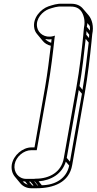

<svg xmlns="http://www.w3.org/2000/svg" viewBox="-20 -805 515 1024"><path d="M424 -616C416 -537 404 -432 388 -343L320 40C307 112 245 148 171 148C166 149 158 149 148 149H120C79 149 51 113 58 72C65 31 106 -4 147 -4H176L236 -343C251 -429 263 -527 271 -603L273 -615L263 -612C219 -601 184 -627 178 -660C169 -706 208 -745 241 -757C263 -764 285 -772 310 -770H358C384 -770 400 -761 411 -748C426 -729 436 -694 428 -659C426 -645 425 -628 424 -616ZM459 -666C460 -657 460 -649 460 -642L443 -662C444 -668 446 -675 446 -682ZM456 -620C455 -614 455 -608 455 -602L440 -620C441 -626 441 -633 441 -639ZM453 -578C445 -505 434 -410 420 -326L404 -346C418 -428 429 -523 437 -598ZM417 -305 353 57 336 37 400 -325ZM349 78C335 147 275 182 203 183L186 162C252 157 311 123 331 57ZM183 184H180L163 163H166ZM159 184H152L135 164H142ZM128 180C117 176 108 171 101 162C105 163 109 163 114 163ZM423 -758C410 -774 390 -785 360 -785H314C285 -787 260 -778 238 -771C198 -757 152 -709 163 -654C165 -643 170 -632 178 -623L207 -588C217 -575 233 -565 251 -561C243 -493 233 -413 221 -343L164 -19H149C100 -19 52 23 43 72C39 97 45 120 59 137L88 172C101 188 122 199 146 199H174C266 199 349 168 365 75L432 -308C448 -398 460 -503 468 -582C470 -596 470 -611 472 -623C481 -664 471 -701 453 -723ZM221 -597C231 -595 243 -594 255 -596C254 -590 254 -583 253 -577C240 -581 229 -588 221 -597Z"/></svg>

Font: Blanket
Style: Ugh
Weight: 900
Foundry: Cannot Into Space Fonts
Version: Version 0.9